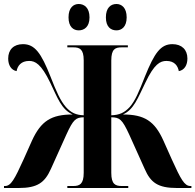

<svg xmlns="http://www.w3.org/2000/svg" viewBox="-20 -941 978 961"><path d="M563 -789C588 -789 614 -806 614 -854C614 -903 588 -921 563 -921C535 -921 510 -903 510 -854C510 -806 535 -789 563 -789ZM374 -789C401 -789 428 -806 428 -854C428 -903 401 -921 374 -921C348 -921 323 -903 323 -854C323 -806 348 -789 374 -789ZM0 0H73C168 0 204 -27 235 -96L312 -267C347 -344 360 -353 399 -354V-76C399 -19 378 -10 347 -10H317V0H622V-10H590C558 -10 537 -18 537 -76V-354C579 -353 591 -345 627 -267L704 -96C734 -27 770 0 866 0H938V-10H933C903 -10 885 -44 840 -143L798 -237C754 -335 703 -368 595 -368C650 -392 670 -451 708 -528C752 -621 782 -636 813 -636C853 -636 870 -612 875 -585C903 -590 918 -615 918 -648C918 -692 890 -720 843 -720C784 -720 753 -676 705 -557C676 -483 657 -437 629 -405C603 -377 577 -365 537 -364V-638C537 -696 557 -704 589 -704H620V-714H317V-704H347C378 -704 399 -696 399 -639V-364C361 -365 335 -377 310 -405C282 -437 262 -483 233 -557C186 -676 154 -720 95 -720C48 -720 21 -692 21 -648C21 -615 36 -590 63 -585C68 -612 86 -636 126 -636C156 -636 186 -621 231 -528C268 -451 288 -392 344 -368C236 -368 185 -335 140 -237L98 -143C53 -44 35 -10 5 -10H0Z"/></svg>

Font: Noto Serif Display Condensed ExtraBold
Style: Regular
Weight: 800
Width: 3
Designer: Monotype Design Team
Foundry: Monotype Imaging Inc.
Version: Version 2.009